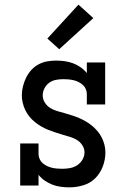

<svg xmlns="http://www.w3.org/2000/svg" viewBox="-20 -799 540 827"><path d="M279 8Q260 8 241.5 5.5Q223 3 206 -3.5Q189 -10 173.5 -20.5Q158 -31 146 -46V0H67V-181H146V-136Q146 -125 150.5 -114.5Q155 -104 163.5 -96.5Q172 -89 182.5 -84Q193 -79 203.5 -76.5Q214 -74 225.5 -73Q237 -72 248 -72Q265 -72 281.5 -75Q298 -78 312 -87Q326 -96 335 -111Q344 -126 344 -143Q344 -159 334.5 -173.5Q325 -188 311 -196.5Q297 -205 281 -209.5Q265 -214 249 -219Q233 -224 217.5 -229Q202 -234 187 -240Q172 -246 157.5 -254.5Q143 -263 130 -273.5Q117 -284 106.5 -297Q96 -310 89 -324.5Q82 -339 78 -355.5Q74 -372 74 -388Q74 -408 79 -427.5Q84 -447 92.5 -464.5Q101 -482 114.5 -497Q128 -512 145.5 -521.5Q163 -531 182.5 -534.5Q202 -538 222 -538Q240 -538 258.5 -535.5Q277 -533 294.5 -526.5Q312 -520 327 -509.5Q342 -499 354 -484V-530H433V-349H354V-394Q354 -405 349.5 -415.5Q345 -426 336.5 -433.5Q328 -441 318 -446Q308 -451 297 -453.5Q286 -456 275 -457Q264 -458 253 -458Q237 -458 221 -455Q205 -452 192 -442.5Q179 -433 171.5 -418.5Q164 -404 164 -388Q164 -371 173.5 -356.5Q183 -342 197 -333.5Q211 -325 227 -320.5Q243 -316 258.5 -311.5Q274 -307 290 -302Q306 -297 321 -290.5Q336 -284 350.5 -275.5Q365 -267 377.5 -256.5Q390 -246 400.5 -233.5Q411 -221 418.5 -206Q426 -191 430 -175Q434 -159 434 -142Q434 -112 423 -82.5Q412 -53 390.5 -31.5Q369 -10 339 -1Q309 8 279 8ZM235 -587 184 -633 318 -779 382 -721Z"/></svg>

Font: Iosevka Slab Medium
Style: Regular
Weight: 500
Monospace: yes
Designer: Belleve Invis
Foundry: Belleve Invis
Version: Version 11.1.1; ttfautohint (v1.8.3)